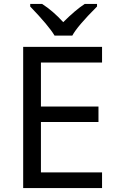

<svg xmlns="http://www.w3.org/2000/svg" viewBox="-20 -951 596 971"><path d="M132.8 -918C195.3 -853 236.3 -804.2 255.9 -771H345.7C362.3 -802.2 403.8 -851.1 470.7 -918V-931.2H408.7C377 -910.6 340.8 -879.9 299.8 -838.9C265.6 -876.5 230 -907.2 192.9 -931.2H132.8ZM496.1 -79.1H187V-334H478V-412.1H187V-634.8H496.1V-713.9H97.2V0H496.1Z"/></svg>

Font: Noto Reveo Sans
Style: Regular
Weight: 400
Designer: Monotype Design team
Foundry: Monotype Imaging Inc.
Version: Version 1.04